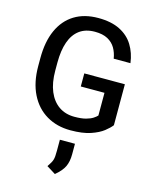

<svg xmlns="http://www.w3.org/2000/svg" viewBox="-145 -816 971 1212"><g transform="rotate(15 340.5 -210.0)"><path d="M613.8 -92.3Q599.1 -72.8 569.1 -49.1Q539.1 -25.4 487.3 -7.8Q435.5 9.8 356 9.8Q267.6 9.8 199.7 -30.3Q131.8 -70.3 93.8 -146.5Q55.7 -222.7 55.7 -329.6V-381.3Q55.7 -488.8 89.8 -564.7Q124 -640.6 188.7 -680.7Q253.4 -720.7 344.7 -720.7Q429.7 -720.7 486.3 -692.1Q543 -663.6 574 -613Q605 -562.5 613.3 -497.6H503.9Q498 -535.2 480.5 -565.4Q462.9 -595.7 430.2 -613.5Q397.5 -631.3 346.2 -631.3Q285.6 -631.3 245.8 -601.8Q206.1 -572.3 186.5 -516.6Q167 -460.9 167 -382.3V-329.6Q167 -250 190.4 -194.1Q213.9 -138.2 256.8 -108.6Q299.8 -79.1 358.4 -79.1Q404.3 -79.1 432.9 -86.9Q461.4 -94.7 478 -105.5Q494.6 -116.2 503.4 -126V-274.4H348.6V-359.9H613.8ZM406.7 153.8Q406.7 201.2 390.9 234.4Q375 267.6 333.5 301.8L275.4 265.6Q286.1 249.5 292.7 238.3Q299.3 227.1 302.5 216.8Q305.7 206.5 306.9 192.6Q308.1 178.7 308.1 156.7V84.5H406.7Z"/></g></svg>

Font: Heebo Medium
Style: Regular
Weight: 500
Designer: Oded Ezer
Foundry: Ezer Type House
Version: Version 3.100